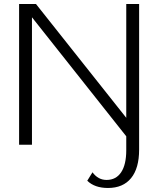

<svg xmlns="http://www.w3.org/2000/svg" viewBox="-20 -720 787 955"><path d="M414 179 440 137Q468 175 510 175Q557 175 582.5 137Q608 99 608 27V-42L139 -634V0H75V-700H159L608 -134V-700H672V24Q672 117 632 166Q592 215 517 215Q451 215 414 179Z"/></svg>

Font: Fahkwang Light
Style: Regular
Weight: 300
Version: Version 1.000; ttfautohint (v1.6)